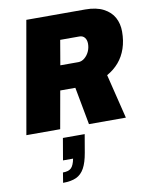

<svg xmlns="http://www.w3.org/2000/svg" viewBox="-106 -764 908 1163"><g transform="rotate(-10 348.5 -182.5)"><path d="M17 0 138 -688H500Q568 -688 612 -665Q656 -642 676.5 -604Q697 -566 697 -518Q697 -461 681 -414Q665 -367 635 -332Q605 -297 562 -273L629 0H402L359 -231H266L225 0ZM293 -381H404Q424 -381 442 -395.5Q460 -410 470.5 -432.5Q481 -455 481 -481Q481 -504 469.5 -518.5Q458 -533 437 -533H319ZM186 323 196 261Q231 261 247 245.5Q263 230 271 189H209L232 55H366L347 166Q337 225 318 259.5Q299 294 267.5 308.5Q236 323 186 323Z"/></g></svg>

Font: Archivo SemiCondensed Black
Style: Italic
Weight: 900
Width: 4
Italic angle: -10°
Designer: Hector Gatti
Foundry: Omnibus-Type
Version: Version 2.001